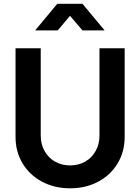

<svg xmlns="http://www.w3.org/2000/svg" viewBox="-20 -1006 758 1038"><path d="M64 -265.5V-745H200.2V-273Q200.2 -226.8 220.8 -189.9Q241.2 -153 277.2 -132.4Q313.2 -111.8 359 -111.8Q404.8 -111.8 440.8 -132.4Q476.8 -153 497.2 -189.9Q517.8 -226.8 517.8 -273V-745H654V-265.5Q654 -186.2 616.1 -123Q578.2 -59.8 511 -23.9Q443.8 12 359 12Q274.2 12 207 -23.9Q139.8 -59.8 101.9 -123Q64 -186.2 64 -265.5ZM289.5 -985.5H425.8L545.8 -841.5H426L336.5 -946.2H380L292 -841.5H170Z"/></svg>

Font: Trafiko Sans Variable
Style: Regular
Weight: 400
Designer: Gumpita Rahayu / Trafiko
Foundry: Tokotype / Trafiko
Version: Version 0.001;FEAKit 1.0